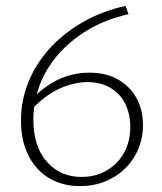

<svg xmlns="http://www.w3.org/2000/svg" viewBox="-20 -625 550 650"><path d="M282 -379Q339 -379 379.5 -356Q420 -333 442 -293Q464 -253 464 -202Q464 -144 436.5 -97Q409 -50 360.5 -22.5Q312 5 251 5Q192 5 147 -21.5Q102 -48 76.5 -98Q51 -148 51 -217Q51 -284 75.5 -345.5Q100 -407 146.5 -459Q193 -511 258.5 -549Q324 -587 405 -605L415 -577Q336 -559 276.5 -523Q217 -487 176 -439.5Q135 -392 114 -336Q93 -280 93 -220Q93 -129 138.5 -77.5Q184 -26 256 -26Q304 -26 341.5 -48Q379 -70 400 -108Q421 -146 421 -195Q421 -239 404 -273.5Q387 -308 354 -327.5Q321 -347 276 -347Q230 -347 180.5 -324.5Q131 -302 85 -252L69 -270Q100 -305 133.5 -329.5Q167 -354 204 -366.5Q241 -379 282 -379Z"/></svg>

Font: Ysabeau SC ExtraLight
Style: Regular
Weight: 250
Designer: Christian Thalmann (Catharsis Fonts)
Version: Version 2.001;gftools[0.9.30]; featfreeze: smcp